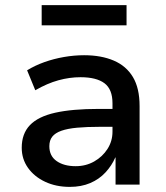

<svg xmlns="http://www.w3.org/2000/svg" viewBox="-20 -722 648 751"><path d="M253 9Q199 9 156.5 -11Q114 -31 89.5 -65.5Q65 -100 65 -144Q65 -199 97 -232.5Q129 -266 195.5 -281Q262 -296 366 -296H436V-226H371Q319 -226 281.5 -222.5Q244 -219 220 -210.5Q196 -202 184.5 -187.5Q173 -173 173 -150Q173 -112 201.5 -92Q230 -72 276 -72Q316 -72 348.5 -90.5Q381 -109 400.5 -139.5Q420 -170 420 -207V-318Q420 -373 388.5 -396.5Q357 -420 295 -420Q252 -420 208.5 -408Q165 -396 118 -369L86 -447Q117 -466 153.5 -479Q190 -492 230 -499Q270 -506 309 -506Q376 -506 425 -485Q474 -464 500 -420.5Q526 -377 526 -307V0H432V-106H431Q417 -74 392.5 -47.5Q368 -21 333 -6Q298 9 253 9ZM143 -623V-702H475V-623Z"/></svg>

Font: Nunito Sans 8pt SemiBold
Style: Regular
Weight: 600
Version: Version 3.101;gftools[0.9.27]